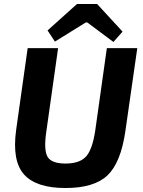

<svg xmlns="http://www.w3.org/2000/svg" viewBox="-20 -932 717 965"><path d="M596 -773 550 -721 419 -819H411L256 -723L219 -779L367 -912H468ZM670 -690 610 -272Q587 -114 520 -50.5Q453 13 309 13Q162 13 101 -55Q40 -123 61 -278L119 -690H272L213 -272Q199 -178 219 -144Q239 -110 309 -110Q381 -110 413 -146Q445 -182 459 -278L517 -690Z"/></svg>

Font: Exo 2.0
Style: Bold Italic
Weight: 700
Italic angle: -8°
Designer: Natanael Gama
Version: Version 1.001;PS 001.001;hotconv 1.0.70;makeotf.lib2.5.58329